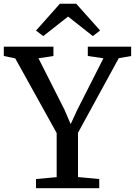

<svg xmlns="http://www.w3.org/2000/svg" viewBox="-33 -988 708 1008"><path d="M264.5 -58V-289.5L47 -681.5L-13 -694V-743H247.5V-694L169 -682L305.5 -412L338 -336.5L373 -412L510 -682L428 -694V-743H655.5V-694L590.5 -682.5L376.5 -291V-58.5L488 -48V0H156V-48ZM194 -798.5 156 -827.5 281.5 -968.5H367L492.5 -828L454.5 -798.5L324.5 -901Z"/></svg>

Font: Merriweather 24pt
Style: Regular
Weight: 400
Designer: Eben Sorkin
Foundry: Eben Sorkin
Version: Version 2.100